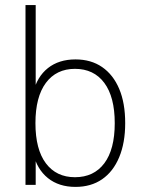

<svg xmlns="http://www.w3.org/2000/svg" viewBox="-20 -725 561 753"><path d="M276 8Q211 8 168 -26.5Q125 -61 110 -124H120V0H80V-705H120V-361H110Q125 -424 168 -458Q211 -492 276 -492Q337 -492 380.5 -462Q424 -432 447.5 -376.5Q471 -321 471 -242Q471 -165 447.5 -108.5Q424 -52 380.5 -22Q337 8 276 8ZM274 -30Q348 -30 389 -84.5Q430 -139 430 -242Q430 -345 389 -400Q348 -455 274 -455Q201 -455 160 -400Q119 -345 119 -242Q119 -139 160 -84.5Q201 -30 274 -30Z"/></svg>

Font: Nunito Sans 12pt ExtraLight SemiCondensed
Style: Regular
Weight: 200
Width: 4
Version: Version 3.101;gftools[0.9.27]